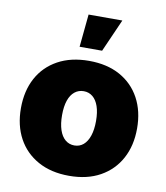

<svg xmlns="http://www.w3.org/2000/svg" viewBox="-86 -837 794 919"><g transform="rotate(10 311.0 -378.0)"><path d="M311.5 10.3Q223.6 10.3 160.2 -24.9Q96.7 -60.1 62.7 -122.8Q28.8 -185.5 28.8 -269Q28.8 -353 62.7 -415.8Q96.7 -478.5 160.2 -513.4Q223.6 -548.3 311.5 -548.3Q399.4 -548.3 462.4 -513.4Q525.4 -478.5 559.3 -415.8Q593.3 -353 593.3 -269Q593.3 -185.5 559.3 -122.8Q525.4 -60.1 462.4 -24.9Q399.4 10.3 311.5 10.3ZM311.5 -137.2Q336.4 -137.2 355 -152.8Q373.5 -168.5 383.5 -198.2Q393.6 -228 393.6 -270Q393.6 -312.5 383.5 -341.6Q373.5 -370.6 355 -385.7Q336.4 -400.9 311.5 -400.9Q286.1 -400.9 267.3 -385.7Q248.5 -370.6 238.5 -341.6Q228.5 -312.5 228.5 -270Q228.5 -228 238.5 -198.2Q248.5 -168.5 267.3 -152.8Q286.1 -137.2 311.5 -137.2ZM254.4 -606.9 270 -766.1H434.1L363.8 -606.9Z"/></g></svg>

Font: Inter 17pt Black
Style: Regular
Weight: 900
Version: Version 4.001;git-66647c0bb